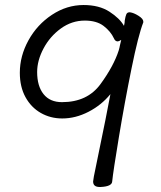

<svg xmlns="http://www.w3.org/2000/svg" viewBox="-20 -717 640 765"><path d="M351 6Q351 4 354 -14Q412 -295 420 -342Q384 -298 332.5 -271.5Q281 -245 228 -245Q181 -245 142.5 -267Q104 -289 81.5 -330Q59 -371 59 -427Q59 -494 93.5 -556.5Q128 -619 187 -658Q246 -697 313 -697Q375 -697 416 -670.5Q457 -644 474 -614Q476 -621 476.5 -626.5Q477 -632 477 -635Q480 -653 483.5 -660.5Q487 -668 496 -668H498Q513 -666 532 -654Q551 -642 551 -631V-628Q531 -577 504 -444Q477 -311 454 -172.5Q431 -34 427 6Q426 26 381 28H377Q351 28 351 6ZM449 -552Q439 -552 434 -564Q421 -592 393 -613.5Q365 -635 318 -635Q266 -635 222.5 -603.5Q179 -572 153.5 -524Q128 -476 128 -430Q128 -374 153.5 -342Q179 -310 227 -310Q328 -310 380.5 -382Q433 -454 453 -516Q457 -530 458 -537L463 -558Q453 -552 449 -552Z"/></svg>

Font: Iansui
Style: Regular
Weight: 400
Designer: But Ko / Fontworks Inc.
Foundry: zi-hi.com / Fontworks Inc.
Version: Version 1.002